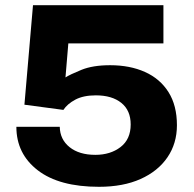

<svg xmlns="http://www.w3.org/2000/svg" viewBox="-20 -707 747 739"><path d="M361 12Q208 12 125.5 -51.5Q43 -115 43 -219H210Q211 -170 248 -140.5Q285 -111 347 -111Q405 -111 444 -141Q483 -171 483 -228Q483 -282 447 -311Q411 -340 349 -340Q301 -340 270 -323.5Q239 -307 224 -284L74 -304L107 -687H609V-540H243L232 -409Q249 -420 293 -438Q337 -456 404 -456Q480 -456 538 -430Q596 -404 628.5 -352.5Q661 -301 661 -225Q661 -155 624.5 -101.5Q588 -48 521 -18Q454 12 361 12Z"/></svg>

Font: Archivo SemiExpanded ExtraBold
Style: Regular
Weight: 800
Width: 6
Designer: Hector Gatti
Foundry: Omnibus-Type
Version: Version 2.001; ttfautohint (v1.8.3)